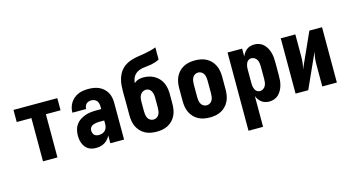

<svg xmlns="http://www.w3.org/2000/svg" viewBox="-96 -1132 3193 1743"><g transform="rotate(-15 1500.0 -260.0)"><path d="M182 0V-406H44V-520H456V-406H318V0Z M681 8Q661 8 642.5 4Q624 0 608 -10Q592 -20 580 -35.5Q568 -51 561 -68.5Q554 -86 551 -105Q548 -124 548 -143Q548 -170 554.5 -196.5Q561 -223 576.5 -245Q592 -267 615 -282Q638 -297 663.5 -306Q689 -315 715.5 -318Q742 -321 769 -321H815V-346Q815 -360 811.5 -374Q808 -388 799 -399Q790 -410 776.5 -415.5Q763 -421 748 -421Q735 -421 722.5 -417Q710 -413 701 -404Q692 -395 687.5 -382.5Q683 -370 683 -357H554Q554 -382 560.5 -405.5Q567 -429 580 -449.5Q593 -470 612 -486Q631 -502 653.5 -511.5Q676 -521 700 -524.5Q724 -528 748 -528Q774 -528 799 -524Q824 -520 847 -510Q870 -500 889.5 -482.5Q909 -465 921.5 -443Q934 -421 939 -396Q944 -371 944 -346V0H815V-73Q806 -54 792 -38.5Q778 -23 760 -12Q742 -1 721.5 3.5Q701 8 681 8ZM734 -99Q750 -99 766 -104Q782 -109 793.5 -120.5Q805 -132 810 -148Q815 -164 815 -180V-214H769Q759 -214 749 -213Q739 -212 729 -210Q719 -208 709 -203.5Q699 -199 691.5 -192Q684 -185 680.5 -175.5Q677 -166 677 -155Q677 -144 680.5 -133Q684 -122 692 -114Q700 -106 711.5 -102.5Q723 -99 734 -99Z M1250 8Q1223 8 1195.5 3Q1168 -2 1143.5 -15Q1119 -28 1100 -48Q1081 -68 1069 -93Q1057 -118 1052.5 -145.5Q1048 -173 1048 -200V-292Q1048 -323 1047.5 -355Q1047 -387 1047 -419Q1047 -448 1049 -476.5Q1051 -505 1058 -532.5Q1065 -560 1078.5 -586Q1092 -612 1112.5 -632Q1133 -652 1158.5 -665Q1184 -678 1212 -685.5Q1240 -693 1268.5 -697Q1297 -701 1325 -706Q1353 -711 1381 -718Q1409 -725 1435 -735V-621Q1417 -611 1397 -604.5Q1377 -598 1356.5 -594Q1336 -590 1315 -588.5Q1294 -587 1273.5 -583Q1253 -579 1233.5 -570Q1214 -561 1200 -545.5Q1186 -530 1179 -510Q1172 -490 1171 -469Q1188 -486 1211 -493Q1234 -500 1257 -500Q1284 -500 1310.5 -494Q1337 -488 1360.5 -474.5Q1384 -461 1402.5 -441Q1421 -421 1432 -396.5Q1443 -372 1447.5 -345Q1452 -318 1452 -292V-200Q1452 -173 1447.5 -145.5Q1443 -118 1431 -93Q1419 -68 1400 -48Q1381 -28 1356.5 -15Q1332 -2 1304.5 3Q1277 8 1250 8ZM1250 -106Q1266 -106 1280.5 -114.5Q1295 -123 1302.5 -137.5Q1310 -152 1312.5 -168Q1315 -184 1315 -200V-292Q1315 -302 1314 -312.5Q1313 -323 1310.5 -333.5Q1308 -344 1303 -353.5Q1298 -363 1290.5 -370.5Q1283 -378 1273 -382Q1263 -386 1252 -386Q1236 -386 1221.5 -377.5Q1207 -369 1198.5 -354.5Q1190 -340 1187.5 -324Q1185 -308 1185 -292V-200Q1185 -184 1187.5 -168Q1190 -152 1197.5 -137.5Q1205 -123 1219.5 -114.5Q1234 -106 1250 -106Z M1750 8Q1723 8 1695.5 3Q1668 -2 1643.5 -15Q1619 -28 1600 -48Q1581 -68 1569 -93Q1557 -118 1552.5 -145.5Q1548 -173 1548 -200V-320Q1548 -347 1552.5 -374.5Q1557 -402 1569 -427Q1581 -452 1600 -472Q1619 -492 1643.5 -505Q1668 -518 1695.5 -523Q1723 -528 1750 -528Q1777 -528 1804.5 -523Q1832 -518 1856.5 -505Q1881 -492 1900 -472Q1919 -452 1931 -427Q1943 -402 1947.5 -374.5Q1952 -347 1952 -320V-200Q1952 -173 1947.5 -145.5Q1943 -118 1931 -93Q1919 -68 1900 -48Q1881 -28 1856.5 -15Q1832 -2 1804.5 3Q1777 8 1750 8ZM1750 -106Q1766 -106 1780.5 -114.5Q1795 -123 1802.5 -137.5Q1810 -152 1812.5 -168Q1815 -184 1815 -200V-320Q1815 -336 1812.5 -352Q1810 -368 1802.5 -382.5Q1795 -397 1780.5 -405.5Q1766 -414 1750 -414Q1734 -414 1719.5 -405.5Q1705 -397 1697.5 -382.5Q1690 -368 1687.5 -352Q1685 -336 1685 -320V-200Q1685 -184 1687.5 -168Q1690 -152 1697.5 -137.5Q1705 -123 1719.5 -114.5Q1734 -106 1750 -106Z M2056 215V-520H2193V-446Q2200 -463 2211 -479Q2222 -495 2237.5 -506.5Q2253 -518 2271.5 -523Q2290 -528 2309 -528Q2333 -528 2355.5 -520Q2378 -512 2395 -495.5Q2412 -479 2423.5 -458Q2435 -437 2441.5 -414Q2448 -391 2450 -367.5Q2452 -344 2452 -320V-200Q2452 -176 2450 -152.5Q2448 -129 2441.5 -106Q2435 -83 2423.5 -62Q2412 -41 2395 -24.5Q2378 -8 2355.5 0Q2333 8 2309 8Q2290 8 2271.5 3Q2253 -2 2237.5 -13.5Q2222 -25 2211 -41Q2200 -57 2193 -74V215ZM2251 -106Q2267 -106 2281 -115Q2295 -124 2302.5 -138Q2310 -152 2312.5 -168Q2315 -184 2315 -200V-320Q2315 -336 2312.5 -352Q2310 -368 2302.5 -382Q2295 -396 2281 -405Q2267 -414 2251 -414Q2241 -414 2231 -410Q2221 -406 2214 -398Q2207 -390 2203 -380.5Q2199 -371 2196.5 -361Q2194 -351 2193.5 -340.5Q2193 -330 2193 -320V-200Q2193 -190 2193.5 -179.5Q2194 -169 2196.5 -159Q2199 -149 2203 -139.5Q2207 -130 2214 -122Q2221 -114 2231 -110Q2241 -106 2251 -106Z M2556 0V-520H2693V-312Q2693 -282 2689.5 -252.5Q2686 -223 2678 -194L2825 -520H2944V0H2807V-208Q2807 -238 2810.5 -267.5Q2814 -297 2822 -326L2675 0Z"/></g></svg>

Font: Iosevka SS04 Heavy
Style: Regular
Weight: 900
Monospace: yes
Designer: Belleve Invis
Foundry: Belleve Invis
Version: Version 19.0.0; ttfautohint (v1.8.4)